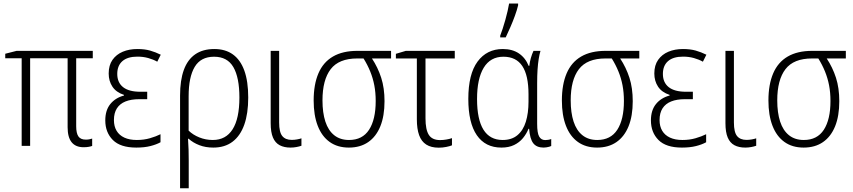

<svg xmlns="http://www.w3.org/2000/svg" viewBox="-20 -815 4769 1073"><path d="M459.5 -34.7Q470.7 -34.7 479.2 -36.4Q487.8 -38.1 495.1 -40.5V0.5Q489.3 2.9 476.6 5.4Q463.9 7.8 447.3 7.8Q402.8 7.8 380.4 -20Q357.9 -47.9 357.9 -104V-489.3H148.4V0H101.1V-489.3H9.3V-514.6L72.8 -530.8H498.5V-489.3H405.8V-109.9Q405.8 -70.3 418.2 -52.5Q430.7 -34.7 459.5 -34.7Z M802.7 -302.2V-260.7H758.3Q712.9 -260.7 681.4 -248Q649.9 -235.4 633.3 -209.5Q616.7 -183.6 616.7 -144Q616.7 -108.9 631.6 -84Q646.5 -59.1 675 -45.9Q703.6 -32.7 744.6 -32.7Q784.2 -32.7 817.9 -42.5Q851.6 -52.2 877 -64.9V-20Q854 -7.3 820.6 1.2Q787.1 9.8 741.7 9.8Q652.8 9.8 610.6 -32.7Q568.4 -75.2 568.4 -142.1Q568.4 -198.7 596.4 -233.4Q624.5 -268.1 672.9 -281.2V-284.7Q628.9 -299.3 608.2 -330.8Q587.4 -362.3 587.4 -404.3Q587.4 -450.2 608.6 -480.5Q629.9 -510.7 666 -525.9Q702.1 -541 747.6 -541Q788.1 -541 818.4 -532.5Q848.6 -523.9 878.4 -509.3L858.9 -470.2Q836.4 -482.9 808.3 -490.7Q780.3 -498.5 748 -498.5Q692.9 -498.5 664.1 -473.4Q635.3 -448.2 635.3 -401.9Q635.3 -354 667.7 -328.1Q700.2 -302.2 764.6 -302.2Z M1367.2 -270Q1367.2 -180.7 1345.2 -118.4Q1323.2 -56.2 1279.8 -23.2Q1236.3 9.8 1171.9 9.8Q1128.9 9.8 1094 -3.7Q1059.1 -17.1 1034.2 -39.6H1030.8Q1033.2 -7.3 1033.9 22Q1034.7 51.3 1034.7 82V237.3H986.3V-281.2Q986.3 -366.2 1007.3 -424.1Q1028.3 -481.9 1071 -511.5Q1113.8 -541 1177.7 -541Q1239.7 -541 1281.7 -510.7Q1323.7 -480.5 1345.5 -420.4Q1367.2 -360.4 1367.2 -270ZM1176.3 -498Q1102.1 -498 1068.1 -441.2Q1034.2 -384.3 1034.2 -277.3V-85Q1058.1 -61.5 1093.8 -47.1Q1129.4 -32.7 1169.4 -32.7Q1242.2 -32.7 1280 -92.5Q1317.9 -152.3 1317.9 -270Q1317.9 -381.8 1284.2 -439.9Q1250.5 -498 1176.3 -498Z M1540 -530.8V-130.4Q1540 -76.2 1557.6 -54.7Q1575.2 -33.2 1610.4 -33.2Q1625 -33.2 1640.1 -35.9Q1655.3 -38.6 1664.6 -42V-0.5Q1652.3 3.9 1636.2 6.8Q1620.1 9.8 1603.5 9.8Q1567.9 9.8 1543 -3.4Q1518.1 -16.6 1505.4 -46.4Q1492.7 -76.2 1492.7 -126.5V-530.8Z M2128.9 -249.5Q2128.9 -167 2105.5 -109.1Q2082 -51.3 2037.6 -20.8Q1993.2 9.8 1929.7 9.8Q1866.2 9.8 1822.3 -21.7Q1778.3 -53.2 1755.6 -112.1Q1732.9 -170.9 1732.9 -253.4Q1732.9 -342.8 1759.5 -405Q1786.1 -467.3 1840.6 -499Q1895 -530.8 1977.5 -530.8H2165.5V-488.3H2058.6Q2091.8 -438 2110.4 -380.4Q2128.9 -322.8 2128.9 -249.5ZM1782.2 -253.9Q1782.2 -185.1 1798.3 -135.5Q1814.5 -85.9 1847.7 -59.3Q1880.9 -32.7 1930.7 -32.7Q2005.4 -32.7 2042.5 -89.8Q2079.6 -147 2079.6 -250.5Q2079.6 -297.9 2071.8 -338.4Q2064 -378.9 2048.8 -416Q2033.7 -453.1 2011.7 -488.3H1976.6Q1874 -488.3 1828.1 -428.5Q1782.2 -368.7 1782.2 -253.9Z M2521.5 -530.8V-488.3H2357.9V-153.8Q2357.9 -90.3 2376.5 -61.3Q2395 -32.2 2439.5 -32.2Q2456.5 -32.2 2474.1 -35.2Q2491.7 -38.1 2505.9 -43V-2.9Q2494.6 2 2474.1 6.1Q2453.6 10.3 2431.6 10.3Q2389.2 10.3 2362.1 -7.1Q2335 -24.4 2322.3 -59.6Q2309.6 -94.7 2309.6 -148.4V-488.3H2192.4V-514.2L2248 -530.8Z M2789.1 -32.7Q2839.8 -32.7 2871.8 -59.6Q2903.8 -86.4 2918.7 -134.8Q2933.6 -183.1 2933.6 -247.1V-287.6Q2933.6 -394 2898.9 -446Q2864.3 -498 2793.5 -498Q2720.7 -498 2683.3 -436.5Q2646 -375 2646 -261.7Q2646 -147.5 2681.9 -90.1Q2717.8 -32.7 2789.1 -32.7ZM2782.2 9.8Q2692.4 9.8 2644.8 -59.3Q2597.2 -128.4 2597.2 -262.2Q2597.2 -400.9 2648.9 -470.9Q2700.7 -541 2790 -541Q2843.3 -541 2879.6 -516.6Q2916 -492.2 2934.6 -446.8H2938Q2940.4 -468.3 2946.5 -490Q2952.6 -511.7 2961.4 -530.8H3000.5Q2994.6 -510.7 2990.5 -484.9Q2986.3 -459 2984.1 -425.8Q2981.9 -392.6 2981.9 -350.1V-123Q2981.9 -71.3 2993.2 -51.8Q3004.4 -32.2 3026.9 -32.2Q3035.2 -32.2 3044.4 -33.7Q3053.7 -35.2 3060.5 -38.1V1Q3056.2 3.4 3049.3 5.1Q3042.5 6.8 3034.4 8.3Q3026.4 9.8 3018.1 9.8Q2979 9.8 2960.2 -14.4Q2941.4 -38.6 2937 -95.2H2933.6Q2922.4 -67.4 2902.6 -43.2Q2882.8 -19 2853 -4.6Q2823.2 9.8 2782.2 9.8ZM2775.4 -606V-615.7Q2781.7 -631.8 2789.3 -654.8Q2796.9 -677.7 2804 -703.4Q2811 -729 2816.7 -753.2Q2822.3 -777.3 2825.2 -795.4H2875.5V-785.2Q2869.1 -758.3 2857.4 -726.3Q2845.7 -694.3 2832 -662.8Q2818.4 -631.3 2806.2 -606Z M3516.1 -249.5Q3516.1 -167 3492.7 -109.1Q3469.2 -51.3 3424.8 -20.8Q3380.4 9.8 3316.9 9.8Q3253.4 9.8 3209.5 -21.7Q3165.5 -53.2 3142.8 -112.1Q3120.1 -170.9 3120.1 -253.4Q3120.1 -342.8 3146.7 -405Q3173.3 -467.3 3227.8 -499Q3282.2 -530.8 3364.7 -530.8H3552.7V-488.3H3445.8Q3479 -438 3497.6 -380.4Q3516.1 -322.8 3516.1 -249.5ZM3169.4 -253.9Q3169.4 -185.1 3185.5 -135.5Q3201.7 -85.9 3234.9 -59.3Q3268.1 -32.7 3317.9 -32.7Q3392.6 -32.7 3429.7 -89.8Q3466.8 -147 3466.8 -250.5Q3466.8 -297.9 3459 -338.4Q3451.2 -378.9 3436 -416Q3420.9 -453.1 3398.9 -488.3H3363.8Q3261.2 -488.3 3215.3 -428.5Q3169.4 -368.7 3169.4 -253.9Z M3852.1 -302.2V-260.7H3807.6Q3762.2 -260.7 3730.7 -248Q3699.2 -235.4 3682.6 -209.5Q3666 -183.6 3666 -144Q3666 -108.9 3680.9 -84Q3695.8 -59.1 3724.4 -45.9Q3752.9 -32.7 3793.9 -32.7Q3833.5 -32.7 3867.2 -42.5Q3900.9 -52.2 3926.3 -64.9V-20Q3903.3 -7.3 3869.9 1.2Q3836.4 9.8 3791 9.8Q3702.1 9.8 3659.9 -32.7Q3617.7 -75.2 3617.7 -142.1Q3617.7 -198.7 3645.8 -233.4Q3673.8 -268.1 3722.2 -281.2V-284.7Q3678.2 -299.3 3657.5 -330.8Q3636.7 -362.3 3636.7 -404.3Q3636.7 -450.2 3658 -480.5Q3679.2 -510.7 3715.3 -525.9Q3751.5 -541 3796.9 -541Q3837.4 -541 3867.7 -532.5Q3897.9 -523.9 3927.7 -509.3L3908.2 -470.2Q3885.7 -482.9 3857.7 -490.7Q3829.6 -498.5 3797.4 -498.5Q3742.2 -498.5 3713.4 -473.4Q3684.6 -448.2 3684.6 -401.9Q3684.6 -354 3717 -328.1Q3749.5 -302.2 3814 -302.2Z M4081.5 -530.8V-130.4Q4081.5 -76.2 4099.1 -54.7Q4116.7 -33.2 4151.9 -33.2Q4166.5 -33.2 4181.6 -35.9Q4196.8 -38.6 4206.1 -42V-0.5Q4193.8 3.9 4177.7 6.8Q4161.6 9.8 4145 9.8Q4109.4 9.8 4084.5 -3.4Q4059.6 -16.6 4046.9 -46.4Q4034.2 -76.2 4034.2 -126.5V-530.8Z M4670.4 -249.5Q4670.4 -167 4647 -109.1Q4623.5 -51.3 4579.1 -20.8Q4534.7 9.8 4471.2 9.8Q4407.7 9.8 4363.8 -21.7Q4319.8 -53.2 4297.1 -112.1Q4274.4 -170.9 4274.4 -253.4Q4274.4 -342.8 4301 -405Q4327.6 -467.3 4382.1 -499Q4436.5 -530.8 4519 -530.8H4707V-488.3H4600.1Q4633.3 -438 4651.9 -380.4Q4670.4 -322.8 4670.4 -249.5ZM4323.7 -253.9Q4323.7 -185.1 4339.8 -135.5Q4356 -85.9 4389.2 -59.3Q4422.4 -32.7 4472.2 -32.7Q4546.9 -32.7 4584 -89.8Q4621.1 -147 4621.1 -250.5Q4621.1 -297.9 4613.3 -338.4Q4605.5 -378.9 4590.3 -416Q4575.2 -453.1 4553.2 -488.3H4518.1Q4415.5 -488.3 4369.6 -428.5Q4323.7 -368.7 4323.7 -253.9Z"/></svg>

Font: Open Sans SemiCondensed Light
Style: Regular
Weight: 300
Width: 4
Designer: Monotype Design Team
Foundry: Monotype Imaging Inc.
Version: Version 3.000